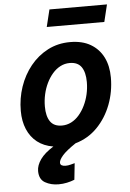

<svg xmlns="http://www.w3.org/2000/svg" viewBox="-61 -765 696 1024"><g transform="rotate(-5 286.5 -253.0)"><path d="M210.8 213.2Q170.5 213.2 139.1 195.5Q107.8 177.8 107.8 133Q107.8 102.8 130.2 71Q152.8 39.2 200.5 9.8Q200.2 9.8 200.1 9.8Q200 9.8 199.8 9.8Q149.5 1.5 114.9 -25.6Q80.2 -52.8 62 -95.9Q43.8 -139 43.8 -194Q43.8 -261.5 64.8 -323Q85.8 -384.5 124.6 -432.6Q163.5 -480.8 217.5 -509Q271.5 -537.2 337.5 -537.2Q402.5 -537.2 447 -511.1Q491.5 -485 514.8 -438.8Q538 -392.5 538 -330Q538 -254 511.9 -185.4Q485.8 -116.8 437.1 -66.8Q388.5 -16.8 319.8 3Q267.8 38 247.9 61.2Q228 84.5 228 99.2Q228 109 235.8 113.4Q243.5 117.8 257.2 117.8Q270.2 117.8 284.5 113.9Q298.8 110 305.8 108.2L296.5 196.2Q278 203.8 256 208.5Q234 213.2 210.8 213.2ZM256 -97.5Q282.5 -97.5 306 -109.5Q329.5 -121.5 348.1 -143.1Q366.8 -164.8 380.2 -192.6Q393.8 -220.5 401 -252.4Q408.2 -284.2 408.2 -317.2Q408.2 -369.2 388.5 -397.8Q368.8 -426.2 325.8 -426.2Q299.2 -426.2 275.9 -414.2Q252.5 -402.2 233.8 -380.6Q215 -359 201.5 -331.1Q188 -303.2 180.9 -271.4Q173.8 -239.5 173.8 -206.5Q173.8 -154.5 193.5 -126Q213.2 -97.5 256 -97.5ZM220.8 -628.2 243.2 -720.2H551.2L529 -628.2Z"/></g></svg>

Font: Ubuntu Sans
Style: Italic
Weight: 400
Italic angle: -13.5°
Designer: Dalton Maag Ltd
Foundry: Dalton Maag Ltd
Version: Version 1.006